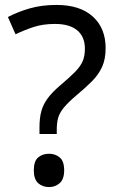

<svg xmlns="http://www.w3.org/2000/svg" viewBox="-20 -744 474 778"><path d="M140 -228Q140 -266 147.5 -293.5Q155 -321 173.5 -346Q192 -371 224 -398Q263 -431 284.5 -453Q306 -475 315 -496Q324 -517 324 -547Q324 -595 293 -621Q262 -647 203 -647Q154 -647 116 -634.5Q78 -622 43 -605L12 -675Q52 -696 100.5 -710Q149 -724 209 -724Q304 -724 356 -677Q408 -630 408 -549Q408 -504 393.5 -472.5Q379 -441 352.5 -414.5Q326 -388 290 -358Q257 -330 239.5 -309Q222 -288 216 -267.5Q210 -247 210 -218V-201H140ZM117 -54Q117 -91 134.5 -106Q152 -121 179 -121Q204 -121 222 -106Q240 -91 240 -54Q240 -18 222 -2Q204 14 179 14Q152 14 134.5 -2Q117 -18 117 -54Z"/></svg>

Font: Noto Sans Wancho
Style: Regular
Weight: 400
Designer: Monotype Design Team
Foundry: Monotype Imaging Inc.
Version: Version 2.001; ttfautohint (v1.8.4.7-5d5b)